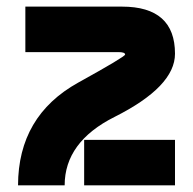

<svg xmlns="http://www.w3.org/2000/svg" viewBox="-20 -557 580 577"><path d="M34.2 0Q34.7 -208.5 214.8 -308.6Q356 -386.7 356 -393.1Q356 -400.4 335.9 -400.4H56.2V-537.1H346.7Q505.9 -537.1 505.9 -395.5Q505.9 -296.9 324.2 -205.6Q174.3 -130.4 174.3 0ZM505.9 0H232.9V-136.7H505.9Z"/></svg>

Font: Newest Shape
Style: Bold
Weight: 700
Designer: Wojciech Kalinowski "wmk69" (wmk69@o2.pl)
Foundry: Wojciech Kalinowski "wmk69" (wmk69@o2.pl)
Version: Version 1.0.0; 2022-02-24